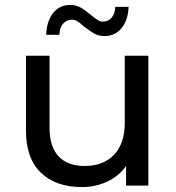

<svg xmlns="http://www.w3.org/2000/svg" viewBox="-20 -757 717 783"><path d="M85.9 -225.1V-529.8H182.1V-235.8Q182.1 -158.7 219 -119.4Q255.9 -80.1 325.2 -80.1Q401.4 -80.1 445.1 -126Q488.8 -171.9 488.8 -255.9V-529.8H585V0H494.1V-80.1Q465.3 -39.1 417.7 -16.6Q370.1 5.9 314 5.9Q208 5.9 147 -52.5Q85.9 -110.8 85.9 -225.1ZM168.5 -615.2Q170.4 -671.4 196.8 -704.1Q223.1 -736.8 266.1 -736.8Q290 -736.8 308.6 -726.3Q327.1 -715.8 351.1 -695.8Q368.2 -681.6 378.2 -675.3Q388.2 -668.9 399.4 -668.9Q421.4 -668.9 435.3 -685.1Q449.2 -701.2 450.2 -729H504.4Q502.4 -674.8 475.8 -642.3Q449.2 -609.9 406.2 -609.9Q382.3 -609.9 364.7 -619.9Q347.2 -629.9 321.3 -649.9Q306.2 -664.1 295.2 -670.4Q284.2 -676.8 273.4 -676.8Q251.5 -676.8 237.3 -660.4Q223.1 -644 222.2 -615.2Z"/></svg>

Font: Montserrat Medium
Style: Regular
Weight: 500
Designer: Julieta Ulanovsky
Foundry: Julieta Ulanovsky
Version: Version 7.200